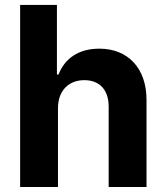

<svg xmlns="http://www.w3.org/2000/svg" viewBox="-20 -747 664 767"><path d="M211.6 -315.3C212 -385.7 255 -426.8 316.8 -426.8C378.2 -426.8 414.4 -387.4 414.1 -320.3V0H565.3V-347.3C565.7 -475.1 490.4 -552.6 376.8 -552.6C294 -552.6 238.6 -513.5 213.8 -449.2H207.4V-727.3H60.4V0H211.6Z"/></svg>

Font: Margiela Sans
Style: Bold
Weight: 700
Designer: Stefan Endress, Andreas Faust
Version: Version 1.100;FEAKit 1.0